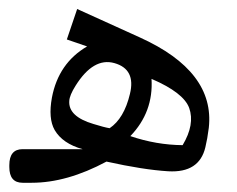

<svg xmlns="http://www.w3.org/2000/svg" viewBox="-51 -396 513 416"><path d="M-2 -72.8Q-2 -72.8 18.1 -72.8H127.9Q84.5 -85 67.4 -114.3Q53.2 -139.2 61.5 -184.6Q75.7 -259.3 137.7 -295.4L93.8 -310.5L116.2 -376.5L252 -314.9Q415 -241.2 401.4 -119.1Q398.4 -95.2 394 -77.1Q380.9 -21 313.5 -24.9Q258.8 -28.3 179.7 -45.9Q94.2 0 17.6 0H-2Q-30.8 0 -30.8 -34.2V-38.1Q-30.8 -72.8 -2 -72.8ZM231.4 -101.1Q287.6 -82 344.7 -81.5Q371.6 -126.5 358.9 -162.1Q346.7 -195.3 277.3 -225.1Q281.7 -153.3 231.4 -101.1ZM186.5 -118.2Q217.8 -139.2 230.5 -192.4Q243.7 -246.1 196.8 -259.3Q151.4 -272 112.8 -210.4Q99.6 -189.5 99.1 -177.2Q96.7 -143.6 151.4 -127.4Q174.8 -120.1 186.5 -118.2Z"/></svg>

Font: Parastoo Print
Style: Print
Weight: 400
Foundry: Saber Rastikerdar (saber.rastikerdar@gmail.com)
Version: Version 1.0.0-alpha5